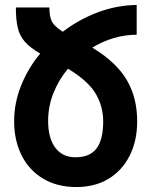

<svg xmlns="http://www.w3.org/2000/svg" viewBox="-20 -744 616 774"><path d="M37 -256Q37 -329 65 -399Q93 -469 142 -528Q101 -552 80 -576Q59 -600 51.5 -632.5Q44 -665 44 -714H179Q179 -682 187.5 -661Q196 -640 233 -616Q297 -665 373.5 -694Q450 -723 531 -724V-604Q484 -604 438.5 -590.5Q393 -577 352 -552Q448 -494 490.5 -422.5Q533 -351 533 -255Q533 -177 503 -117Q473 -57 418 -23.5Q363 10 288 10Q210 10 153.5 -24Q97 -58 67 -118Q37 -178 37 -256ZM174 -257Q174 -187 203 -148.5Q232 -110 284 -110Q343 -110 369.5 -146Q396 -182 396 -254Q396 -316 365 -367.5Q334 -419 254 -467Q217 -423 195.5 -369Q174 -315 174 -257Z"/></svg>

Font: Noto Sans Armenian ExtraCondensed
Style: Bold
Weight: 700
Width: 2
Designer: Monotype Design Team
Foundry: Monotype Imaging Inc.
Version: Version 2.008; ttfautohint (v1.8.4.7-5d5b)